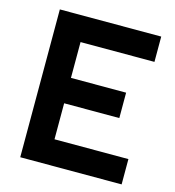

<svg xmlns="http://www.w3.org/2000/svg" viewBox="-104 -782 794 870"><g transform="rotate(15 293.0 -346.5)"><path d="M69.8 0V-693.4H545.4V-574.7H198.7V-406.7H457.5V-287.6H198.7V-118.7H545.4V0Z"/></g></svg>

Font: Cascadia Code NF
Style: Bold
Weight: 700
Monospace: yes
Designer: Aaron Bell
Foundry: Saja Typeworks
Version: Version 2404.023; ttfautohint (v1.8.4)